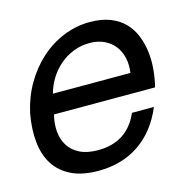

<svg xmlns="http://www.w3.org/2000/svg" viewBox="-85 -614 707 710"><g transform="rotate(-15 268.5 -259.0)"><path d="M466.3 -164.1Q448.2 -120.6 422.1 -87.6Q396 -54.7 363 -32.7Q330.1 -10.7 291.3 0.2Q252.4 11.2 208.5 11.2Q146.5 11.2 105 -9Q63.5 -29.3 40.5 -65.2Q17.6 -101.1 12.5 -150.9Q7.3 -200.7 18.1 -259.8Q30.8 -318.4 59.3 -367.7Q87.9 -417 127.7 -452.9Q167.5 -488.8 216.3 -508.8Q265.1 -528.8 317.9 -528.8Q363.8 -528.8 396.5 -515.6Q429.2 -502.4 450.7 -480Q472.2 -457.5 483.9 -427.7Q495.6 -397.9 499.5 -365.2Q503.4 -332.5 500.2 -298.3Q497.1 -264.2 489.3 -232.9H102.1Q93.8 -199.2 96.4 -168.5Q99.1 -137.7 114 -114.3Q128.9 -90.8 156.7 -76.9Q184.6 -63 227.1 -63Q281.2 -63 320.6 -87.9Q359.9 -112.8 382.3 -164.1ZM415 -308.1Q419.4 -338.4 413.6 -365Q407.7 -391.6 392.3 -411.4Q377 -431.2 352.8 -442.6Q328.6 -454.1 296.9 -454.1Q264.2 -454.1 235.1 -442.6Q206.1 -431.2 182.6 -411.1Q159.2 -391.1 142.8 -364.7Q126.5 -338.4 118.2 -308.1Z"/></g></svg>

Font: XB Khoramshahr
Style: Italic
Weight: 400
Italic angle: -12°
Designer: Behnam
Foundry: Irmug
Version: Version 8.005 2009